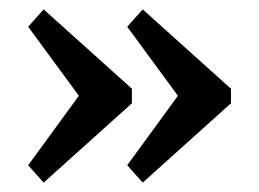

<svg xmlns="http://www.w3.org/2000/svg" viewBox="-20 -555 551 409"><path d="M261 -366 73 -535 40 -498 148 -351 40 -203 73 -166 261 -335ZM251 -203 284 -166 472 -335V-366L284 -535L251 -498L359 -351Z"/></svg>

Font: LT Superior Serif Semibold
Style: Regular
Weight: 600
Designer: Daniel Lyons
Foundry: LyonsType
Version: Version 2.120;FEAKit 1.0